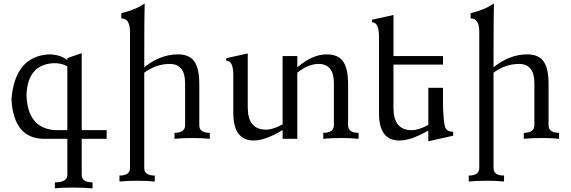

<svg xmlns="http://www.w3.org/2000/svg" viewBox="-20 -793 3265 1097"><path d="M364.7 -49.3V-414.1Q333.5 -432.1 290.5 -432.1Q137.7 -427.2 131.3 -249Q138.2 -56.6 299.8 -49.3ZM508.8 283.2Q463.9 278.8 396.5 278.8Q328.6 278.8 293.5 283.2V249Q364.7 249 364.7 206.1V0H222.7Q58.1 -6.8 45.4 -225.1Q64.9 -471.2 259.8 -482.4Q325.7 -481.4 364.7 -449.7V-460.9L446.8 -489.3V-49.3H589.4V0H446.8V206.1Q446.8 249 508.8 249Z M864.3 244.1Q823.7 239.7 764.6 239.7Q705.6 239.7 662.6 244.1V210Q722.7 210 722.7 167.5V-612.8Q722.2 -688 673.3 -688V-717.8Q753.4 -736.3 806.6 -773.4Q804.2 -727.1 804.2 -408.7Q896.5 -482.4 996.1 -482.4Q1062.5 -482.4 1090.6 -441.7Q1118.7 -400.9 1118.7 -311.5V-76.7Q1118.7 -34.2 1178.7 -34.2V0Q1138.2 -4.4 1079.1 -4.4Q1020 -4.4 977.1 0V-34.2Q1037.1 -34.2 1037.6 -76.7V-317.9Q1037.6 -427.7 949.7 -427.7Q872.6 -427.7 804.2 -377.9V167.5Q804.2 210 864.3 210Z M1429.7 9.8Q1313 9.8 1313 -147.9V-361.8Q1313 -445.8 1274.4 -445.8H1272.9V-460.4L1395.5 -487.8V-179.7Q1395.5 -52.2 1500 -52.2Q1540 -52.2 1594.7 -82.5V-472.7H1678.7V-408.7Q1766.1 -482.4 1846.2 -482.4Q1912.6 -482.4 1940.7 -441.7Q1968.8 -400.9 1968.8 -311.5V-76.7Q1968.8 -34.2 2028.8 -34.2V0Q1988.3 -4.4 1929.2 -4.4Q1870.1 -4.4 1827.1 0V-34.2Q1887.2 -34.2 1887.7 -76.7V-317.9Q1887.7 -427.7 1799.8 -427.7Q1742.2 -427.7 1678.7 -377.9V0H1594.7V-49.8Q1495.6 9.8 1429.7 9.8Z M2427.2 14.2V-46.9Q2328.1 9.8 2262.2 9.8Q2145.5 9.8 2145.5 -145V-581.5Q2145.5 -665.5 2106.9 -665.5H2105.5V-680.2L2228 -707.5V-472.7H2511.2V-423.8H2228V-176.8Q2228 -49.3 2332.5 -49.3Q2372.6 -49.3 2427.2 -79.6V-291.5H2511.2V-183.1Q2514.2 -96.7 2522.7 -68.8Q2531.2 -41 2569.3 -40V-17.6Z M2859.9 244.1Q2819.3 239.7 2760.3 239.7Q2701.2 239.7 2658.2 244.1V210Q2718.3 210 2718.3 167.5V-612.8Q2717.8 -688 2668.9 -688V-717.8Q2749 -736.3 2802.2 -773.4Q2799.8 -727.1 2799.8 -408.7Q2892.1 -482.4 2991.7 -482.4Q3058.1 -482.4 3086.2 -441.7Q3114.3 -400.9 3114.3 -311.5V-76.7Q3114.3 -34.2 3174.3 -34.2V0Q3133.8 -4.4 3074.7 -4.4Q3015.6 -4.4 2972.7 0V-34.2Q3032.7 -34.2 3033.2 -76.7V-317.9Q3033.2 -427.7 2945.3 -427.7Q2868.2 -427.7 2799.8 -377.9V167.5Q2799.8 210 2859.9 210Z"/></svg>

Font: Kelvinch
Style: Regular
Weight: 400
Designer: Paul James MIller
Foundry: High-Logic / Made with FontCreator
Version: Version 3.30 September 23, 2016